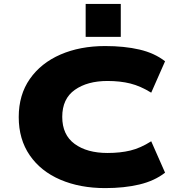

<svg xmlns="http://www.w3.org/2000/svg" viewBox="-20 -952 929 984"><path d="M519 12Q390 12 289.5 -31Q189 -74 132.5 -156Q76 -238 76 -352Q76 -466 133 -547.5Q190 -629 290 -672.5Q390 -716 519 -716Q618 -716 695 -698Q772 -680 826 -638L755 -477Q700 -511 648 -524Q596 -537 531 -537Q428 -537 363.5 -491.5Q299 -446 299 -353Q299 -261 362.5 -214.5Q426 -168 531 -168Q596 -168 648 -180.5Q700 -193 755 -228L826 -67Q772 -25 694.5 -6.5Q617 12 519 12ZM419 -763V-932H599V-763Z"/></svg>

Font: Nunito Sans 7pt Expanded Black
Style: Regular
Weight: 900
Width: 7
Designer: Vernon Adams
Foundry: Vernon Adams
Version: Version 3.101;gftools[0.9.27]